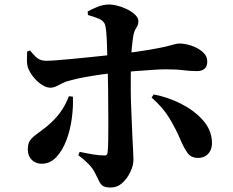

<svg xmlns="http://www.w3.org/2000/svg" viewBox="-20 -792 1040 856"><path d="M474 44Q451 44 440 37.5Q429 31 422 16Q415 1 403 -22Q394 -41 374.5 -61Q355 -81 329 -100L335 -115Q368 -108 395.5 -103.5Q423 -99 442 -99Q450 -98 454.5 -101Q459 -104 460 -114Q462 -135 462.5 -168.5Q463 -202 463 -242.5Q463 -283 462.5 -322.5Q462 -362 462 -394Q462 -416 461 -449Q460 -482 459 -519.5Q458 -557 457 -591.5Q456 -626 453.5 -651Q451 -676 448 -683Q441 -700 421 -708.5Q401 -717 372 -725L371 -741Q389 -751 415 -761.5Q441 -772 468 -772Q494 -771 524.5 -760Q555 -749 576 -732Q597 -715 597 -698Q597 -685 592.5 -676.5Q588 -668 583 -659.5Q578 -651 575 -636Q571 -613 568 -583Q565 -553 564 -519.5Q563 -486 563 -453.5Q563 -421 563 -394Q563 -361 564.5 -323.5Q566 -286 567.5 -248.5Q569 -211 570.5 -177.5Q572 -144 573.5 -119Q575 -94 575 -81Q575 -54 561 -25Q547 4 525 24Q503 44 474 44ZM166 -62Q139 -62 121.5 -79.5Q104 -97 104 -125Q104 -151 113 -164.5Q122 -178 140.5 -191.5Q159 -205 187 -227Q226 -259 249.5 -292Q273 -325 287 -363L305 -361Q307 -315 300 -263Q293 -211 275.5 -165.5Q258 -120 230.5 -91Q203 -62 166 -62ZM204 -401Q187 -401 167.5 -413.5Q148 -426 131.5 -445.5Q115 -465 106 -487Q100 -502 100 -525Q100 -548 101 -562L114 -567Q134 -542 148.5 -531.5Q163 -521 187 -521Q204 -521 234.5 -523.5Q265 -526 303 -529.5Q341 -533 379.5 -537Q418 -541 450.5 -544.5Q483 -548 502 -550Q594 -561 645.5 -570Q697 -579 722 -585Q747 -591 758 -594.5Q769 -598 780 -598Q804 -598 833 -588.5Q862 -579 883 -561Q904 -543 904 -517Q904 -496 892 -485.5Q880 -475 858 -475Q828 -475 797 -479Q766 -483 719 -483Q695 -483 660 -480.5Q625 -478 584.5 -475Q544 -472 503 -468Q467 -465 429 -459.5Q391 -454 355.5 -447.5Q320 -441 292 -433Q273 -429 259 -421.5Q245 -414 231.5 -407.5Q218 -401 204 -401ZM863 -88Q831 -88 815 -111.5Q799 -135 788 -161Q764 -218 735 -265.5Q706 -313 656 -357L665 -371Q729 -359 787 -329.5Q845 -300 883.5 -257.5Q922 -215 925 -161Q927 -129 910 -108.5Q893 -88 863 -88Z"/></svg>

Font: Noto Serif SC ExtraLight ExtraBold
Style: Regular
Weight: 800
Version: Version 2.002-H1;hotconv 1.1.0;makeotfexe 2.6.0